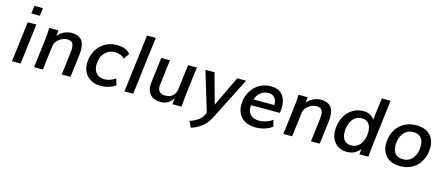

<svg xmlns="http://www.w3.org/2000/svg" viewBox="-56 -1403 5343 2304"><g transform="rotate(15 2615.5 -250.5)"><path d="M65.9 0 127.4 -501H234.4L172.9 0ZM141.6 -613.3 153.3 -710.9H259.8L248 -613.3Z M340.3 0 380.9 -330.6Q386.7 -376 389.9 -418.5Q393.1 -460.9 393.6 -481L394 -501H508.8L500.5 -430.2Q531.2 -470.2 578.4 -491.9Q625.5 -513.7 670.4 -513.7Q750.5 -513.7 790.8 -472.4Q831.1 -431.2 831.1 -342.3Q831.1 -310.5 827.1 -280.8L792.5 0H683.1L718.3 -284.2Q721.7 -314.9 721.7 -332.5Q721.7 -380.9 702.1 -403.1Q682.6 -425.3 637.2 -425.3Q590.3 -425.3 541.7 -388.9Q493.2 -352.5 487.3 -305.7L449.7 0Z M1055.7 -219.2Q1055.7 -153.8 1091.8 -115.7Q1127.9 -77.6 1192.9 -77.6Q1259.8 -77.6 1328.1 -124L1352.1 -43.9Q1268.1 11.2 1170.9 11.2Q1099.1 11.2 1046.4 -18.6Q993.7 -48.3 967.8 -98.1Q941.9 -147.9 941.9 -211.4Q941.9 -228 944.3 -249Q958.5 -365.2 1038.3 -439.5Q1118.2 -513.7 1235.8 -513.7Q1347.7 -513.7 1401.9 -449.2L1354.5 -377.9Q1306.6 -424.8 1234.9 -424.8Q1157.2 -424.8 1106.4 -369.1Q1055.7 -313.5 1055.7 -219.2Z M1462.9 0 1551.3 -717.3H1659.7L1571.8 0Z M1916.5 11.2Q1832 11.2 1788.3 -32.7Q1744.6 -76.7 1744.6 -151.9Q1744.6 -167 1747.1 -186.5L1785.6 -501H1894L1855.5 -187.5Q1854 -176.3 1854 -166Q1854 -121.6 1878.4 -99.6Q1902.8 -77.6 1948.2 -77.6Q2066.9 -77.6 2082.5 -201.7L2119.1 -501H2228.5L2183.1 -130.9Q2178.7 -95.7 2171.9 0H2059.6L2066.9 -76.2Q2059.6 -62.5 2047.6 -48.8Q2035.6 -35.2 2017.6 -20.8Q1999.5 -6.3 1972.9 2.4Q1946.3 11.2 1916.5 11.2Z M2345.2 215.3 2308.6 141.1Q2378.4 116.2 2417.2 85.7Q2456.1 55.2 2473.6 15.1L2483.4 -9.3L2334.5 -501H2447.8L2550.8 -126L2729.5 -501H2840.3L2572.3 27.3Q2534.7 101.1 2475.3 148.2Q2416 195.3 2345.2 215.3Z M3329.6 -232.9H2973.1Q2972.2 -217.3 2972.2 -210.9Q2972.2 -144.5 3010.3 -111.1Q3048.3 -77.6 3114.3 -77.6Q3199.7 -77.6 3278.3 -132.3L3299.3 -52.2Q3207 11.2 3095.2 11.2Q2983.4 11.2 2920.9 -48.6Q2858.4 -108.4 2858.4 -209Q2858.4 -232.4 2860.8 -250Q2867.2 -304.2 2890.9 -352.3Q2914.6 -400.4 2950.7 -436.3Q2986.8 -472.2 3037.4 -492.9Q3087.9 -513.7 3145 -513.7Q3242.7 -513.7 3290.3 -457.5Q3337.9 -401.4 3337.9 -306.6Q3337.9 -259.3 3329.6 -232.9ZM2983.9 -306.6H3243.2V-309.6Q3243.2 -367.2 3215.8 -397.7Q3188.5 -428.2 3139.6 -428.2Q3084.5 -428.2 3043.2 -396Q3002 -363.8 2983.9 -306.6Z M3437 0 3477.5 -330.6Q3483.4 -376 3486.6 -418.5Q3489.7 -460.9 3490.2 -481L3490.7 -501H3605.5L3597.2 -430.2Q3627.9 -470.2 3675 -491.9Q3722.2 -513.7 3767.1 -513.7Q3847.2 -513.7 3887.5 -472.4Q3927.7 -431.2 3927.7 -342.3Q3927.7 -310.5 3923.8 -280.8L3889.2 0H3779.8L3814.9 -284.2Q3818.4 -314.9 3818.4 -332.5Q3818.4 -380.9 3798.8 -403.1Q3779.3 -425.3 3733.9 -425.3Q3687 -425.3 3638.4 -388.9Q3589.8 -352.5 3584 -305.7L3546.4 0Z M4226.1 11.2Q4136.7 11.2 4081.1 -47.4Q4025.4 -106 4025.4 -205.1Q4025.4 -225.6 4028.3 -248Q4037.6 -322.8 4071.3 -382.1Q4105 -441.4 4164.1 -477.5Q4223.1 -513.7 4297.9 -513.7Q4351.6 -513.7 4387.2 -490.7Q4422.9 -467.8 4434.1 -440.4L4468.3 -717.3H4577.1L4505.4 -131.8Q4503.9 -119.6 4493.2 0H4381.8L4389.2 -71.8Q4372.6 -40.5 4330.1 -14.6Q4287.6 11.2 4226.1 11.2ZM4416 -287.6Q4416 -349.6 4386.7 -387.5Q4357.4 -425.3 4299.8 -425.3Q4227.1 -425.3 4183.8 -365.5Q4140.6 -305.7 4140.6 -215.8Q4140.6 -153.3 4169.4 -115.5Q4198.2 -77.6 4256.3 -77.6Q4330.6 -77.6 4373.3 -137.5Q4416 -197.3 4416 -287.6Z M5067.9 -284.7Q5067.9 -348.6 5036.4 -387Q5004.9 -425.3 4941.9 -425.3Q4863.3 -425.3 4817.6 -366.5Q4772 -307.6 4772 -216.8Q4772 -153.3 4803.5 -115.5Q4835 -77.6 4899.4 -77.6Q4978.5 -77.6 5023.2 -136.2Q5067.9 -194.8 5067.9 -284.7ZM4889.2 11.2Q4776.4 11.2 4716.8 -50Q4657.2 -111.3 4657.2 -210Q4657.2 -227.5 4659.7 -250.5Q4668.9 -325.7 4705.6 -384.5Q4742.2 -443.4 4806.6 -478.5Q4871.1 -513.7 4954.1 -513.7Q5066.9 -513.7 5125 -453.6Q5183.1 -393.6 5183.1 -293.9Q5183.1 -272.5 5180.2 -249.5Q5173.3 -195.3 5150.9 -148.4Q5128.4 -101.6 5092.3 -65.7Q5056.2 -29.8 5003.7 -9.3Q4951.2 11.2 4889.2 11.2Z"/></g></svg>

Font: Muli
Style: Semi-BoldItalic
Weight: 600
Italic angle: -7°
Designer: Vernon Adams
Foundry: newtypography
Version: Version 2.0; ttfautohint (v1.00rc1.2-2d82) -l 8 -r 50 -G 200